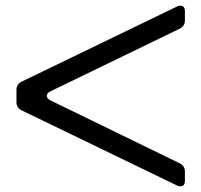

<svg xmlns="http://www.w3.org/2000/svg" viewBox="-20 -705 710 677"><path d="M56 -417 604 -682Q610 -685 616 -685Q632 -685 632 -665V-633Q632 -613 614 -604L158 -383Q145 -377 145 -367Q145 -358 158 -351L614 -129Q632 -120 632 -100V-68Q632 -48 616 -48Q610 -48 604 -51L56 -316Q38 -325 38 -345V-388Q38 -408 56 -417Z"/></svg>

Font: Shippori Gochic B2 Bold
Style: Regular
Weight: 700
Designer: FONTDASU
Foundry: FONTDASU / Google Inc. / but / Adobe
Version: Version 1.130